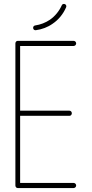

<svg xmlns="http://www.w3.org/2000/svg" viewBox="-20 -955 465 973"><path d="M247 -835C277 -855 301 -885 315 -918C318 -924 315 -932 309 -934C303 -937 295 -934 293 -928C280 -899 259 -873 233 -855C211 -840 185 -830 158 -826C151 -825 147 -819 148 -812C149 -805 155 -801 162 -802C192 -806 222 -817 247 -835ZM82 -368H332C339 -368 344 -374 344 -381C344 -388 339 -394 332 -394H82V-722H353C360 -722 366 -728 366 -735C366 -742 360 -748 353 -748H70C63 -748 58 -742 58 -735V-15C58 -8 63 -2 70 -2H353C360 -2 366 -8 366 -15C366 -22 360 -28 353 -28H82Z"/></svg>

Font: LS
Style: LightAlt
Weight: 250
Designer: BSozoo
Foundry: BSozoo
Version: Version 001.000